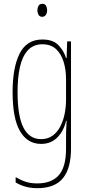

<svg xmlns="http://www.w3.org/2000/svg" viewBox="-20 -744 462 1006"><path d="M202 -537Q258 -537 286.5 -507Q315 -477 326 -440H329L332 -527H352V35Q352 138 309.5 190Q267 242 175 242Q112 242 62 212V184Q89 200 115 208.5Q141 217 175 217Q250 217 288 174Q326 131 326 35V-12Q326 -35 326.5 -57.5Q327 -80 329 -111H326Q315 -60 281.5 -25Q248 10 195 10Q124 10 85 -56.5Q46 -123 46 -262Q46 -390 83 -463.5Q120 -537 202 -537ZM202 -512Q155 -512 126 -480.5Q97 -449 84.5 -393Q72 -337 72 -262Q72 -135 103 -75Q134 -15 195 -15Q231 -15 256 -33.5Q281 -52 296.5 -82.5Q312 -113 319 -149Q326 -185 326 -221V-329Q326 -378 313.5 -419.5Q301 -461 274 -486.5Q247 -512 202 -512ZM202 -724Q216 -724 221.5 -713.5Q227 -703 227 -691Q227 -675 220 -665.5Q213 -656 201 -656Q188 -656 182 -666.5Q176 -677 176 -690Q176 -702 181.5 -713Q187 -724 202 -724Z"/></svg>

Font: Noto Sans Hebrew ExtraCondensed Thin
Style: Regular
Weight: 100
Width: 2
Designer: Monotype Design Team
Foundry: Monotype Imaging Inc.
Version: Version 2.004; ttfautohint (v1.8.4.7-5d5b)